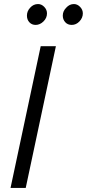

<svg xmlns="http://www.w3.org/2000/svg" viewBox="-20 -928 429 948"><path d="M32 0ZM32 0 181 -700H256L107 0ZM156 -805Q137 -805 125 -818Q113 -831 113 -851Q113 -873 129 -890Q145 -908 168 -908Q185 -908 198.5 -894Q212 -880 212 -862Q212 -839 194.5 -822Q177 -805 156 -805ZM334 -805Q314 -805 302 -818.5Q290 -832 290 -851Q290 -873 307 -890Q323 -908 345 -908Q362 -908 375.5 -894Q389 -880 389 -862Q389 -840 372.5 -822.5Q356 -805 334 -805Z"/></svg>

Font: Rosa Sans Light
Style: Italic
Weight: 300
Italic angle: -12°
Designer: Pentagram / MCKL
Foundry: Pentagram / MCKL
Version: Version 1.005;September 16, 2019;FontCreator 11.5.0.2425 64-